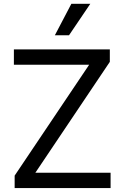

<svg xmlns="http://www.w3.org/2000/svg" viewBox="-20 -959 635 979"><path d="M54.7 -63.5 434.6 -628.9H50.8V-707H540V-643.6L160.2 -78.1H543.9V0H54.7ZM343.8 -939.5H440.4L332 -779.3H259.8Z"/></svg>

Font: Pretendard GOV Variable
Style: Regular
Weight: 400
Designer: Base glyphs from Inter by Rasmus Andersson; Hangul glyphs from Noto Sans CJK(Source Han Sans) by Jang Soo-young and Kang
Foundry: Kil Hyung-jin
Version: Version 1.307;Glyphs 3.2 (3192)